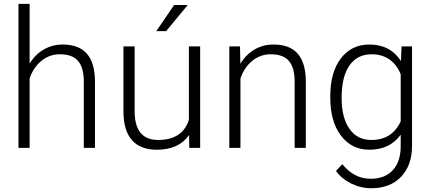

<svg xmlns="http://www.w3.org/2000/svg" viewBox="-20 -770 2242 1000"><path d="M134.3 -439Q163.1 -486.3 208 -512.2Q252.9 -538.1 306.2 -538.1Q391.1 -538.1 432.6 -490.2Q474.1 -442.4 474.6 -346.7V0H416.5V-347.2Q416 -418 386.5 -452.6Q356.9 -487.3 292 -487.3Q237.8 -487.3 196 -453.4Q154.3 -419.4 134.3 -361.8V0H76.2V-750H134.3Z M964.8 -66.9Q912.1 9.8 796.4 9.8Q711.9 9.8 668 -39.3Q624 -88.4 623 -184.6V-528.3H681.2V-191.9Q681.2 -41 803.2 -41Q930.2 -41 963.9 -146V-528.3H1022.5V0H965.8ZM887.2 -744.1H958L845.2 -607.9H793.9Z M1230 -528.3 1231.9 -438Q1261.7 -486.8 1306.2 -512.5Q1350.6 -538.1 1404.3 -538.1Q1489.3 -538.1 1530.8 -490.2Q1572.3 -442.4 1572.8 -346.7V0H1514.6V-347.2Q1514.2 -418 1484.6 -452.6Q1455.1 -487.3 1390.1 -487.3Q1335.9 -487.3 1294.2 -453.4Q1252.4 -419.4 1232.4 -361.8V0H1174.3V-528.3Z M1700.2 -269Q1700.2 -393.1 1755.1 -465.6Q1810.1 -538.1 1904.3 -538.1Q2012.2 -538.1 2068.4 -452.1L2071.3 -528.3H2126V-10.7Q2126 91.3 2068.8 150.9Q2011.7 210.4 1914.1 210.4Q1858.9 210.4 1808.8 185.8Q1758.8 161.1 1730 120.1L1762.7 85Q1824.7 161.1 1910.2 161.1Q1983.4 161.1 2024.4 117.9Q2065.4 74.7 2066.9 -2V-68.4Q2010.7 9.8 1903.3 9.8Q1811.5 9.8 1755.9 -63.5Q1700.2 -136.7 1700.2 -261.2ZM1759.3 -258.8Q1759.3 -157.7 1799.8 -99.4Q1840.3 -41 1914.1 -41Q2022 -41 2066.9 -137.7V-383.3Q2046.4 -434.1 2007.8 -460.7Q1969.2 -487.3 1915 -487.3Q1841.3 -487.3 1800.3 -429.4Q1759.3 -371.6 1759.3 -258.8Z"/></svg>

Font: RobotoDraft Light
Style: Regular
Weight: 300
Version: Version 2.001151; 2014